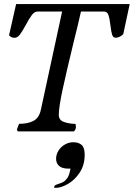

<svg xmlns="http://www.w3.org/2000/svg" viewBox="-20 -637 649 931"><path d="M483.9 -581.1Q500 -581.1 505.9 -564Q511.7 -546.9 515.6 -513.2Q519 -483.4 523.7 -468.8Q528.3 -454.1 540.5 -454.1Q559.6 -454.1 577.6 -471.2L608.9 -617.2H58.1L23.9 -465.8Q28.8 -460 35.6 -456.8Q42.5 -453.6 49.8 -453.6Q64.5 -453.6 76.2 -469Q87.9 -484.4 105.5 -516.6Q122.1 -548.3 134.8 -564.7Q147.5 -581.1 162.6 -581.1H281.2L178.2 -105Q169.9 -65.9 143.1 -51.3Q116.2 -36.6 72.3 -36.6L62 -9.3L65.9 0H338.4Q348.1 -8.3 348.1 -22Q348.1 -24.9 347.4 -29.3Q346.7 -33.7 346.2 -36.1Q313.5 -37.1 289.3 -45.9Q265.1 -54.7 265.1 -80.1Q265.1 -117.7 284.2 -205.6Q303.2 -293.5 337.4 -434.1Q361.3 -529.3 372.6 -581.1ZM321.8 180.7 319.8 190.4Q315.4 213.4 306.2 226.6Q296.9 239.7 286.6 245.4Q276.4 251 262.7 254.9Q251.5 258.8 247.1 261.7Q242.7 264.6 242.7 271Q242.7 272.9 243.9 273.4Q245.1 273.9 251 273.9Q275.4 273.9 308.6 255.4Q341.8 236.8 366.2 200.2Q390.6 163.6 390.6 112.8Q390.6 79.1 376 65.9Q361.3 52.7 335.4 52.7Q314 52.7 294.7 63.7Q275.4 74.7 263.7 93.3Q252 111.8 252 132.8Q252 154.8 266.6 167.7Q281.2 180.7 311.5 180.7Z"/></svg>

Font: Radley
Style: Italic
Weight: 400
Italic angle: -12°
Designer: Vernon Adams
Foundry: Vernon Adams
Version: Version 1.003; ttfautohint (v1.6)